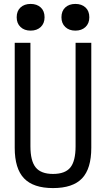

<svg xmlns="http://www.w3.org/2000/svg" viewBox="-20 -948 540 978"><path d="M250 10Q150 10 102.5 -39.5Q55 -89 55 -195V-730H135V-203Q135 -128 162 -95Q189 -62 250 -62Q312 -62 338.5 -95Q365 -128 365 -203V-730H445V-195Q445 -89 398 -39.5Q351 10 250 10ZM136 -792Q104 -792 84.5 -810.5Q65 -829 65 -860Q65 -892 84.5 -910Q104 -928 136 -928Q168 -928 187.5 -910Q207 -892 207 -860Q207 -829 187.5 -810.5Q168 -792 136 -792ZM364 -792Q332 -792 312.5 -810.5Q293 -829 293 -860Q293 -892 312.5 -910Q332 -928 364 -928Q396 -928 415.5 -910Q435 -892 435 -860Q435 -829 415.5 -810.5Q396 -792 364 -792Z"/></svg>

Font: M PLUS Code Latin
Style: Regular
Weight: 400
Designer: Coji Morishita
Foundry: UNDERFOREST DESIGN
Version: Version 1.002; ttfautohint (v1.8.3)